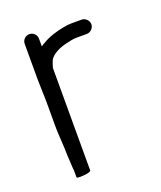

<svg xmlns="http://www.w3.org/2000/svg" viewBox="-101 -580 529 631"><g transform="rotate(-20 163.5 -264.0)"><path d="M50 -488V-365C50 -339.1 52 -310 52 -283V-202C52 -192 52.3 -181 53 -169L55 -135C55.7 -125 56 -116 56 -108C56 -93.3 59 -61.8 59 -50C59.7 -46 60 -40.7 60 -34V-18C60 -16 64.2 -15 72.5 -15C81.5 -15 110 -16.9 110 -24V-382C112 -389.9 116 -401 119 -408C129.7 -425.8 156.4 -437.8 180 -443C191.5 -445.3 202.9 -449 218 -449H253C266.2 -449 278 -460.8 278 -474C278 -487.2 266.2 -499 253 -499H218C208 -499 198.7 -498 190 -496C161.8 -490.9 133.6 -482.1 113 -469C108.3 -467 104 -464.3 100 -461V-488C100 -502.1 88.7 -513 75 -513C61.3 -513 50 -502.1 50 -488Z"/></g></svg>

Font: HoneyBee
Style: Book
Weight: 300
Foundry: Cannot Into Space Fonts
Version: Version 0.89